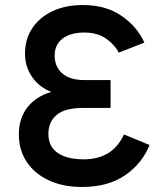

<svg xmlns="http://www.w3.org/2000/svg" viewBox="-20 -732 656 764"><path d="M306 12Q231.5 12 175 -14Q118.5 -40 86.8 -87.2Q55 -134.5 55 -197Q55 -261 88.8 -304.5Q122.5 -348 184 -366.5Q135 -385.5 107.2 -426.5Q79.5 -467.5 79.5 -518.5Q79.5 -576 108.2 -619.5Q137 -663 188.8 -687.5Q240.5 -712 310 -712Q401 -712 463.2 -669.2Q525.5 -626.5 554.5 -562.5L452.5 -522.5Q435.5 -555.5 401.2 -579Q367 -602.5 316 -602.5Q259.5 -602.5 228.5 -578Q197.5 -553.5 197.5 -511.5Q197.5 -466 228 -439.8Q258.5 -413.5 314.5 -413.5H420V-302.5H310.5Q238 -302.5 205.2 -274.5Q172.5 -246.5 172.5 -199.5Q172.5 -148.5 210 -123.2Q247.5 -98 313 -98Q368.5 -98 408.5 -121.5Q448.5 -145 473.5 -197L575 -155Q546 -81.5 478 -34.8Q410 12 306 12Z"/></svg>

Font: Overpass Mono Light
Style: Regular
Weight: 300
Monospace: yes
Designer: Delve Withrington, Dave Bailey
Foundry: Delve Fonts LLC
Version: Version 4.000